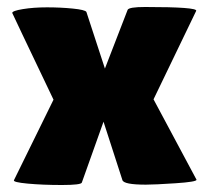

<svg xmlns="http://www.w3.org/2000/svg" viewBox="-20 -525 597 549"><path d="M345 -497Q349 -505 395 -505Q545 -505 541 -494L419 -241Q542 -11 542 -11Q542 -5 482 -1Q422 3 397 3Q334 3 330 -10L276 -177L214 -3Q212 4 157 4Q102 4 59 0Q16 -4 20 -10L133 -240Q15 -487 15 -488Q15 -494 45.5 -499Q76 -504 114.5 -504Q153 -504 188 -500.5Q223 -497 227 -491L280 -329Z"/></svg>

Font: Lilita One Rus
Style: Regular
Weight: 400
Designer: Juan Montoreano
Foundry: Juan Montoreano
Version: Version 1.002